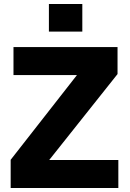

<svg xmlns="http://www.w3.org/2000/svg" viewBox="-20 -934 645 954"><path d="M33 0V-140L403 -613L427 -561H47V-700H564V-566L184 -88L162 -139H568V0ZM223 -777V-914H389V-777Z"/></svg>

Font: SUSE ExtraBold
Style: Regular
Weight: 800
Designer: Rene Bieder
Foundry: SUSE
Version: Version 1.000